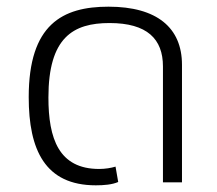

<svg xmlns="http://www.w3.org/2000/svg" viewBox="-20 -546 651 575"><path d="M267 9C291 9 316 7 334 -1L326 -47C313 -43 295 -40 277 -40C156 -40 125 -131 125 -254C125 -434 199 -477 308 -477C421 -477 468 -429 468 -347V0H525V-352C525 -463 450 -526 305 -526C167 -526 66 -473 66 -255C66 -97 115 9 267 9Z"/></svg>

Font: Noto Sans Thai UI Light
Style: Regular
Weight: 300
Designer: Monotype Design Team
Foundry: Monotype Imaging Inc.
Version: Version 2.000